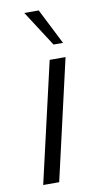

<svg xmlns="http://www.w3.org/2000/svg" viewBox="-81 -729 400 767"><g transform="rotate(-10 118.5 -345.0)"><path d="M168.5 -545.4 75.2 -689.9H133.8L207 -545.4ZM30.3 0 142.6 -487.8H207L95.2 0Z"/></g></svg>

Font: HK Grotesk Legacy
Style: Italic
Weight: 400
Italic angle: -13°
Designer: Alfredo Marco Pradil
Foundry: Hanken Design Co.
Version: Version 2.022;PS 002.022;hotconv 1.0.88;makeotf.lib2.5.64775